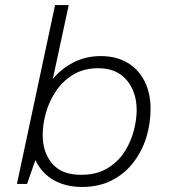

<svg xmlns="http://www.w3.org/2000/svg" viewBox="-20 -728 672 760"><path d="M305 12Q241 12 193.5 -14.5Q146 -41 120 -94L87 0H47L198 -708H252L189 -415Q222 -456 271 -481Q320 -506 379 -506Q440 -506 484 -480Q528 -454 552 -407Q576 -360 576 -297Q576 -237 558.5 -182Q541 -127 506.5 -83Q472 -39 421.5 -13.5Q371 12 305 12ZM300 -36Q362 -36 404.5 -61.5Q447 -87 472.5 -126.5Q498 -166 509.5 -210.5Q521 -255 521 -292Q521 -364 481.5 -411Q442 -458 369 -458Q312 -458 270.5 -433Q229 -408 202 -368Q175 -328 162 -282Q149 -236 149 -194Q149 -124 187 -80Q225 -36 300 -36Z"/></svg>

Font: Atkinson Hyperlegible Mono ExtraLight
Style: Italic
Weight: 200
Italic angle: -12°
Monospace: yes
Designer: Elliott Scott, Megan Eiswerth, Linus Boman, Theodore Petrosky, Letters from Sweden
Foundry: Applied Design Works, Letters from Sweden
Version: Version 2.001